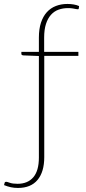

<svg xmlns="http://www.w3.org/2000/svg" viewBox="-89 -730 424 948"><path d="M103 -453.5 26 -456.5Q16.5 -457.5 16.5 -464V-474H103V-544.5Q103 -586.5 113.2 -617.8Q123.5 -649 142.2 -669.8Q161 -690.5 187 -700.5Q213 -710.5 244 -710.5Q259 -710.5 274.5 -708Q290 -705.5 301.5 -700L300 -688.5Q299.5 -684.5 296.5 -684.2Q293.5 -684 287 -685.2Q280.5 -686.5 270.8 -688.2Q261 -690 247 -690Q221.5 -690 200 -682.2Q178.5 -674.5 162.8 -657Q147 -639.5 138 -611.8Q129 -584 129 -544V-474H298V-454H129.5V46Q129.5 118.5 96.5 158.2Q63.5 198 -0.5 198Q-19 198 -35.2 194.5Q-51.5 191 -69 184L-66.5 174Q-65.5 169.5 -63.2 168.5Q-61 167.5 -58.5 167.5Q-54.5 167.5 -40.5 172.5Q-26.5 177.5 -2.5 177.5Q48 177.5 75.5 145.2Q103 113 103 48Z"/></svg>

Font: Lato Thin
Style: Regular
Weight: 200
Designer: Lukasz Dziedzic
Foundry: tyPoland Lukasz Dziedzic
Version: Version 2.007; 2014-02-27